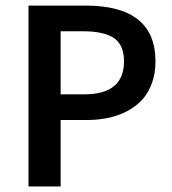

<svg xmlns="http://www.w3.org/2000/svg" viewBox="-20 -674 622 694"><path d="M83 0V-653.8H289.1Q542 -653.8 542 -452.1Q542 -409.7 529.5 -374.5Q517.1 -339.4 494.9 -314.7Q472.7 -290 441.4 -273.2Q410.2 -256.3 373 -248.3Q335.9 -240.2 293 -240.2H199.2V0ZM199.2 -333H284.2Q428.2 -333 428.2 -452.1Q428.2 -511.7 391.8 -536.4Q355.5 -561 279.8 -561H199.2Z"/></svg>

Font: Source Sans 3 Semibold
Style: Regular
Weight: 600
Designer: Paul D. Hunt
Foundry: Adobe
Version: Version 3.052;hotconv 1.1.0;makeotfexe 2.6.0